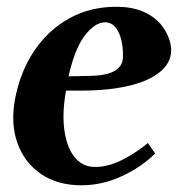

<svg xmlns="http://www.w3.org/2000/svg" viewBox="-20 -536 543 572"><path d="M222.4 16Q152 16 102.5 -17.5Q53 -51 31.9 -110Q10.8 -169 25.4 -244Q41.4 -324.8 82.9 -385.9Q124.4 -447 186.5 -481.4Q248.6 -515.8 326.4 -515.8Q371.2 -515.8 403.7 -502.5Q436.2 -489.2 457.4 -465.3Q478.6 -441.4 487.2 -408.8Q497.8 -364.2 467.7 -332Q437.6 -299.8 373.9 -282.9Q310.2 -266 219.2 -266H162.8L179 -277.8Q164.8 -207.8 171.1 -153.9Q177.4 -100 201.1 -69.3Q224.8 -38.6 263.2 -38.6Q301.2 -38.6 341.8 -58.6Q382.4 -78.6 420.6 -109.8L442.4 -78.8Q400.6 -37.6 342.3 -10.8Q284 16 222.4 16ZM181 -294 169.6 -308.2 248.6 -310Q278.8 -310.4 300.4 -316.2Q322 -322 334 -334.5Q346 -347 346.4 -365.8Q346.8 -399.4 339.9 -422.6Q333 -445.8 321.2 -457.7Q309.4 -469.6 293.2 -469.6Q262 -469.6 231 -427.9Q200 -386.2 181 -294Z"/></svg>

Font: Wittgenstein
Style: Italic
Weight: 400
Italic angle: -11°
Designer: Jörg Drees
Foundry: Jörg Drees
Version: Version 1.500